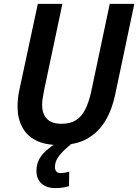

<svg xmlns="http://www.w3.org/2000/svg" viewBox="-20 -734 709 985"><path d="M282 10Q212 10 165 -13.5Q118 -37 94 -82Q70 -127 70 -187Q70 -204 72 -226Q74 -248 79 -271L174 -714H300L206 -270Q202 -250 199 -230.5Q196 -211 196 -197Q196 -150 220.5 -124.5Q245 -99 295 -99Q340 -99 369 -117Q398 -135 416.5 -171Q435 -207 447 -260L543 -714H669L571 -249Q555 -172 520 -113.5Q485 -55 427.5 -22.5Q370 10 282 10ZM264 231Q219 231 193 207.5Q167 184 167 143Q167 110 180 85Q193 60 216 39.5Q239 19 268 0H351Q330 17 309.5 36.5Q289 56 275.5 77Q262 98 262 124Q262 138 269.5 146Q277 154 290 154Q302 154 312.5 152Q323 150 335 147L334 221Q318 226 301 228.5Q284 231 264 231Z"/></svg>

Font: Noto Sans Display SemiBold
Style: Italic
Weight: 600
Italic angle: -12°
Designer: Monotype Design Team
Foundry: Monotype Imaging Inc.
Version: Version 2.003